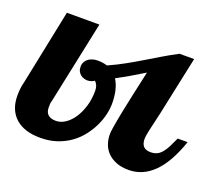

<svg xmlns="http://www.w3.org/2000/svg" viewBox="-97 -631 885 767"><g transform="rotate(20 345.5 -247.0)"><path d="M696.8 -179.2Q633.8 5.9 512.2 5.9Q481.4 5.9 459.2 -3.2Q437 -12.2 422.4 -27.1Q407.7 -42 400.9 -61.8Q394 -81.5 394 -103Q394 -106.4 394.5 -112.3Q395 -118.2 396.7 -129.6Q398.4 -141.1 401.9 -160.4Q405.3 -179.7 411.4 -209.7Q417.5 -239.7 426.8 -282.7Q436 -325.7 449.2 -384.8Q421.9 -367.7 394 -351.6Q366.2 -335.4 336.9 -319.8Q360.8 -282.7 360.8 -220.2Q360.8 -199.2 355.2 -174.3Q349.6 -149.4 337.6 -124.3Q325.7 -99.1 307.6 -75.7Q289.6 -52.2 264.9 -34.2Q240.2 -16.1 208.3 -5.1Q176.3 5.9 137.2 5.9Q68.4 5.9 31.2 -27.8Q-5.9 -61.5 -5.9 -122.1Q-5.9 -136.2 -4.4 -150.6Q-2.9 -165 1 -179.2L66.9 -500H205.1L130.9 -147.9Q128.4 -142.1 128.2 -133.8Q127.9 -125.5 127.9 -120.1Q127.9 -79.1 172.9 -79.1Q193.4 -79.1 212.6 -92Q231.9 -105 246.8 -127.4Q261.7 -149.9 270.8 -180.2Q279.8 -210.4 279.8 -245.1Q279.8 -257.8 276.1 -267.1Q272.5 -276.4 265.1 -283.2Q259.8 -279.3 252 -276.6Q244.1 -273.9 235.8 -273.9Q228.5 -273.9 220.7 -276.4Q212.9 -278.8 206.5 -283.9Q200.2 -289.1 196 -297.1Q191.9 -305.2 191.9 -316.9Q191.9 -328.6 196.8 -337.2Q201.7 -345.7 209.7 -351.6Q217.8 -357.4 227.8 -360.1Q237.8 -362.8 248 -362.8Q270.5 -362.8 289.1 -356.9Q326.2 -373.5 357.4 -390.9Q388.7 -408.2 418.7 -426.3Q448.7 -444.3 479.2 -462.6Q509.8 -481 545.9 -500H607.9L555.2 -252Q543.9 -203.6 537.4 -174.6Q530.8 -145.5 530.8 -132.8Q530.8 -90.8 570.8 -90.8Q585.9 -90.8 597.2 -95.9Q608.4 -101.1 617.9 -112.1Q627.4 -123 636 -139.6Q644.5 -156.2 654.8 -179.2Z"/></g></svg>

Font: Lobster
Style: Regular
Weight: 400
Designer: Pablo Impallari
Foundry: Pablo Impallari
Version: Version 1.007; ttfautohint (v1.1) -l 8 -r 50 -G 50 -x 14 -D 